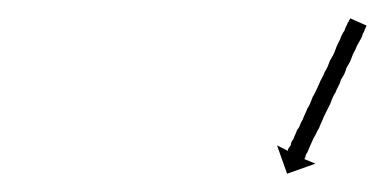

<svg xmlns="http://www.w3.org/2000/svg" viewBox="-20 -583 421 210"><path d="M380 -553Q379 -551 378 -548Q377 -547 376.5 -545Q376 -543 375 -541Q372 -536 370 -532Q369 -529 367.5 -526.5Q366 -524 365 -521Q364 -518 362.5 -515Q361 -512 359 -509Q358 -505 356.5 -502Q355 -499 353 -496Q352 -492 350 -488.5Q348 -485 347 -482Q345 -479 343.5 -475.5Q342 -472 341 -469Q339 -465 337.5 -462Q336 -459 334 -455Q333 -452 331.5 -449Q330 -446 329 -443Q327 -440 326 -437.5Q325 -435 323 -432Q322 -430 321 -427.5Q320 -425 319 -423Q318 -421 317.5 -419.5Q317 -418 316 -416Q315 -415 314.5 -413.5Q314 -412 314 -411Q313 -410 313 -409L325 -404L294 -393L283 -424L295 -418Q295 -419 295 -420Q296 -421 296.5 -422Q297 -423 298 -424Q298 -426 299 -428Q300 -430 301 -431Q302 -434 303 -436Q304 -438 305 -441Q307 -443 308 -446Q309 -449 311 -452Q312 -455 313.5 -458Q315 -461 316 -464Q318 -467 319.5 -470.5Q321 -474 322 -477Q324 -480 325.5 -483.5Q327 -487 329 -491Q330 -494 332 -497.5Q334 -501 335 -504Q337 -507 338.5 -510.5Q340 -514 341 -517Q343 -520 344.5 -523Q346 -526 347 -529Q348 -532 349.5 -535Q351 -538 352 -540Q353 -543 354 -545Q355 -547 357 -550Q357 -551 358 -553Q359 -555 360 -557Q360 -558 361 -559Q362 -560 362 -561Q363 -562 363 -563L381 -555Q380 -553 380 -553Z"/></svg>

Font: FRB American Cursive Just Arrows Light
Style: Italic
Weight: 300
Italic angle: -25°
Version: Version 2.0;Modular Font Editor K font №1